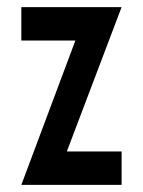

<svg xmlns="http://www.w3.org/2000/svg" viewBox="-20 -520 402 540"><path d="M40 0 192 -406H40V-500H322L168 -94H322V0Z"/></svg>

Font: Odibee Sans
Style: Regular
Weight: 400
Designer: James Barnard - Barnard Co. Limited
Version: Version 2.001; ttfautohint (v1.8.3)